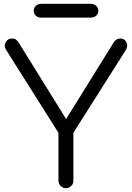

<svg xmlns="http://www.w3.org/2000/svg" viewBox="-20 -982 688 1002"><path d="M324 0Q308 0 296.5 -11.5Q285 -23 285 -39V-289L13 -720Q3 -735 5.5 -749Q8 -763 18 -772Q28 -781 43 -781Q55 -781 62.5 -776Q70 -771 76 -762L346 -327H304L573 -760Q580 -771 588.5 -776Q597 -781 609 -781Q623 -781 632.5 -771.5Q642 -762 643.5 -748Q645 -734 636 -720L363 -289V-39Q363 -23 351.5 -11.5Q340 0 324 0ZM195 -890Q179 -890 167.5 -899.5Q156 -909 156 -926Q156 -942 167.5 -952Q179 -962 195 -962H454Q470 -962 481.5 -952Q493 -942 493 -926Q493 -909 481.5 -899.5Q470 -890 454 -890Z"/></svg>

Font: Comfortaa
Style: Regular
Weight: 400
Designer: Johan Aakerlund
Foundry: Johan Aakerlund
Version: Version 3.104; ttfautohint (v1.8.1.43-b0c9)